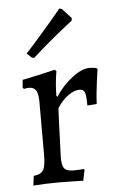

<svg xmlns="http://www.w3.org/2000/svg" viewBox="-52 -752 488 793"><g transform="rotate(-5 191.5 -355.5)"><path d="M59 -36Q89 -39 99 -55.5Q109 -72 109 -119V-339Q109 -372 100 -386Q91 -400 71 -400Q63 -400 56.5 -398.5Q50 -397 50 -397L45 -404L48 -435Q79 -441 110 -448Q141 -455 162 -460Q183 -465 183 -465L190 -459Q190 -459 187.5 -443Q185 -427 183 -403.5Q181 -380 181 -356L185 -353Q216 -400 256 -430Q296 -460 326 -460Q343 -460 350 -458Q357 -456 357 -456L360 -452Q360 -452 358 -438.5Q356 -425 353 -403.5Q350 -382 347.5 -357Q345 -332 344 -309L305 -306Q305 -347 300 -360.5Q295 -374 278 -374Q256 -374 231 -356Q206 -338 185 -306Q185 -306 184 -287.5Q183 -269 182 -241Q181 -213 180 -183.5Q179 -154 178 -131.5Q177 -109 177 -102Q177 -68 187 -56Q197 -44 225 -44Q236 -44 252.5 -45Q269 -46 269 -46L270 -42L261 2Q261 2 251 1.5Q241 1 225 1Q209 1 191.5 0.5Q174 0 159 0Q130 0 106 1Q82 2 68 3Q54 4 54 4ZM103 -521 94 -523 74 -542Q101 -571 127.5 -601.5Q154 -632 176 -657.5Q198 -683 211 -699Q224 -715 224 -715L234 -713L272 -672L271 -661Q271 -661 246.5 -642Q222 -623 183.5 -591Q145 -559 103 -521Z"/></g></svg>

Font: Alegreya
Style: Regular
Weight: 400
Designer: Juan Pablo del Peral
Foundry: Huerta Tipografica
Version: Version 2.009